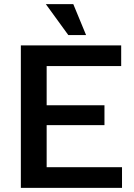

<svg xmlns="http://www.w3.org/2000/svg" viewBox="-20 -910 649 930"><path d="M81 -690H567V-590H206V-400H486V-304H206V-100H571V0H81ZM202 -890H335L397 -740H311Z"/></svg>

Font: Mozilla Text BETA SemiBold
Style: Regular
Weight: 600
Designer: Studio DRAMA
Foundry: Studio DRAMA
Version: Version 0.100